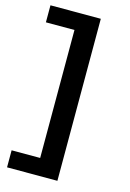

<svg xmlns="http://www.w3.org/2000/svg" viewBox="-132 -769 685 1013"><g transform="rotate(15 210.5 -262.5)"><path d="M13 180V87H169V-612H13V-705H288V180Z"/></g></svg>

Font: Nunito Sans 7pt Expanded SemiBold
Style: Regular
Weight: 600
Width: 7
Designer: Vernon Adams
Foundry: Vernon Adams
Version: Version 3.101;gftools[0.9.27]